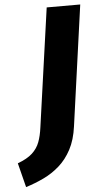

<svg xmlns="http://www.w3.org/2000/svg" viewBox="-119 -730 488 937"><g transform="rotate(-5 125.5 -261.5)"><path d="M146.6 -693.6H310.9L228.8 -104.1Q219.9 -37.7 195.2 8.4Q170.6 54.6 135.3 85.6Q100 116.7 57.9 136.8Q15.7 156.9 -29.9 171.2L-60 52Q-13.3 34.7 11.8 11.7Q36.8 -11.3 48.2 -41.9Q59.6 -72.6 64.9 -113.4Z"/></g></svg>

Font: Fira Sans Variable
Style: Italic
Weight: 397
Italic angle: -8°
Designer: Carrois Corporate & Edenspiekermann AG
Foundry: Carrois Corporate GbR & Edenspiekermann AG
Version: Version 4.202